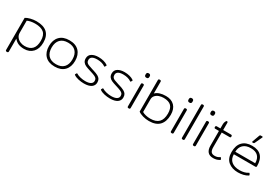

<svg xmlns="http://www.w3.org/2000/svg" viewBox="63 -1875 4645 3235"><g transform="rotate(30 2385.5 -257.0)"><path d="M75 179V-444Q108 -466 165 -480.5Q222 -495 278 -495Q557 -495 557 -240Q557 -120 494 -52.5Q431 15 326 15Q260 15 212.5 -5.5Q165 -26 129 -71V179Q129 202 106 202H98Q75 202 75 179ZM505 -246Q505 -354 449 -401.5Q393 -449 278 -449Q235 -449 194.5 -441Q154 -433 129 -420V-184Q129 -138 155 -103.5Q181 -69 222 -50.5Q263 -32 309 -32Q505 -32 505 -246Z M667 -240Q667 -358 732.5 -426.5Q798 -495 921 -495Q1044 -495 1109.5 -426.5Q1175 -358 1175 -240Q1175 -122 1109.5 -53.5Q1044 15 921 15Q798 15 732.5 -53.5Q667 -122 667 -240ZM1123 -240Q1123 -340 1071 -394.5Q1019 -449 921 -449Q823 -449 771 -394.5Q719 -340 719 -240Q719 -140 771 -85.5Q823 -31 921 -31Q1019 -31 1071 -85.5Q1123 -140 1123 -240Z M1293 -33Q1287 -37 1286 -40Q1285 -43 1288 -49L1301 -71Q1304 -77 1308 -77Q1310 -77 1315 -74Q1346 -54 1395 -42.5Q1444 -31 1489 -31Q1558 -31 1593.5 -52.5Q1629 -74 1629 -112Q1629 -141 1616.5 -158Q1604 -175 1572.5 -189Q1541 -203 1474 -223Q1415 -241 1381.5 -256Q1348 -271 1327.5 -298Q1307 -325 1307 -368Q1307 -431 1357 -463Q1407 -495 1488 -495Q1540 -495 1587.5 -482.5Q1635 -470 1665 -448Q1671 -444 1672 -441Q1673 -438 1670 -432L1657 -410Q1654 -404 1650 -404Q1647 -404 1643 -407Q1582 -449 1488 -449Q1359 -449 1359 -368Q1359 -338 1372.5 -321Q1386 -304 1411.5 -293.5Q1437 -283 1494 -265Q1503 -263 1521 -257Q1584 -238 1617.5 -219.5Q1651 -201 1666 -176Q1681 -151 1681 -111Q1681 -53 1632.5 -19Q1584 15 1489 15Q1437 15 1382.5 3Q1328 -9 1293 -33Z M1799 -33Q1793 -37 1792 -40Q1791 -43 1794 -49L1807 -71Q1810 -77 1814 -77Q1816 -77 1821 -74Q1852 -54 1901 -42.5Q1950 -31 1995 -31Q2064 -31 2099.5 -52.5Q2135 -74 2135 -112Q2135 -141 2122.5 -158Q2110 -175 2078.5 -189Q2047 -203 1980 -223Q1921 -241 1887.5 -256Q1854 -271 1833.5 -298Q1813 -325 1813 -368Q1813 -431 1863 -463Q1913 -495 1994 -495Q2046 -495 2093.5 -482.5Q2141 -470 2171 -448Q2177 -444 2178 -441Q2179 -438 2176 -432L2163 -410Q2160 -404 2156 -404Q2153 -404 2149 -407Q2088 -449 1994 -449Q1865 -449 1865 -368Q1865 -338 1878.5 -321Q1892 -304 1917.5 -293.5Q1943 -283 2000 -265Q2009 -263 2027 -257Q2090 -238 2123.5 -219.5Q2157 -201 2172 -176Q2187 -151 2187 -111Q2187 -53 2138.5 -19Q2090 15 1995 15Q1943 15 1888.5 3Q1834 -9 1799 -33Z M2317 -629V-647Q2317 -661 2326 -670.5Q2335 -680 2348 -680H2362Q2375 -680 2384 -670.5Q2393 -661 2393 -647V-629Q2393 -615 2384.5 -605.5Q2376 -596 2362 -596H2348Q2335 -596 2326 -605.5Q2317 -615 2317 -629ZM2328 -23V-457Q2328 -480 2351 -480H2359Q2382 -480 2382 -457V-23Q2382 0 2359 0H2351Q2328 0 2328 -23Z M2543 -45V-657Q2543 -680 2566 -680H2574Q2597 -680 2597 -657V-429Q2664 -495 2798 -495Q2905 -495 2965 -433.5Q3025 -372 3025 -260Q3025 -128 2958 -56.5Q2891 15 2755 15Q2694 15 2635 -2Q2576 -19 2543 -45ZM2973 -254Q2973 -353 2927 -400.5Q2881 -448 2778 -448Q2735 -448 2693.5 -434Q2652 -420 2624.5 -390Q2597 -360 2597 -316V-69Q2622 -52 2666 -41.5Q2710 -31 2755 -31Q2866 -31 2919.5 -86.5Q2973 -142 2973 -254Z M3155 -629V-647Q3155 -661 3164 -670.5Q3173 -680 3186 -680H3200Q3213 -680 3222 -670.5Q3231 -661 3231 -647V-629Q3231 -615 3222.5 -605.5Q3214 -596 3200 -596H3186Q3173 -596 3164 -605.5Q3155 -615 3155 -629ZM3166 -23V-457Q3166 -480 3189 -480H3197Q3220 -480 3220 -457V-23Q3220 0 3197 0H3189Q3166 0 3166 -23Z M3381 -23V-657Q3381 -680 3404 -680H3412Q3435 -680 3435 -657V-23Q3435 0 3412 0H3404Q3381 0 3381 -23Z M3585 -629V-647Q3585 -661 3594 -670.5Q3603 -680 3616 -680H3630Q3643 -680 3652 -670.5Q3661 -661 3661 -647V-629Q3661 -615 3652.5 -605.5Q3644 -596 3630 -596H3616Q3603 -596 3594 -605.5Q3585 -615 3585 -629ZM3596 -23V-457Q3596 -480 3619 -480H3627Q3650 -480 3650 -457V-23Q3650 0 3627 0H3619Q3596 0 3596 -23Z M3863 -141V-431H3794Q3782 -431 3776.5 -435.5Q3771 -440 3771 -451V-458Q3771 -480 3794 -480H3863V-565Q3863 -582 3867 -595Q3871 -608 3882 -630Q3885 -636 3887.5 -638Q3890 -640 3895 -640H3902Q3917 -640 3917 -622V-480H4069Q4092 -480 4092 -458V-451Q4092 -440 4086.5 -435.5Q4081 -431 4069 -431H3917V-144Q3917 -86 3938 -58.5Q3959 -31 4009 -31Q4038 -31 4059 -38Q4080 -45 4103 -60Q4108 -63 4110 -63Q4114 -63 4117 -57L4131 -35Q4133 -31 4133 -29Q4133 -24 4126 -19Q4076 15 4007 15Q3932 15 3897.5 -26.5Q3863 -68 3863 -141Z M4439 -553 4441 -561 4492 -702Q4495 -710 4499.5 -713Q4504 -716 4514 -716H4541Q4553 -716 4553 -708Q4553 -703 4551 -700L4484 -556Q4481 -550 4476.5 -547.5Q4472 -545 4464 -545H4449Q4439 -545 4439 -553ZM4224 -230Q4224 -360 4290 -427.5Q4356 -495 4476 -495Q4716 -495 4716 -236Q4716 -227 4711 -221.5Q4706 -216 4696 -216H4277Q4277 -125 4334.5 -78Q4392 -31 4494 -31Q4541 -31 4582.5 -42Q4624 -53 4653 -73Q4657 -76 4660 -76Q4664 -76 4667 -70L4680 -48Q4682 -45 4682 -41Q4682 -37 4675 -32Q4638 -8 4587.5 3.5Q4537 15 4486 15Q4372 15 4298 -45Q4224 -105 4224 -230ZM4664 -265Q4664 -353 4617 -401Q4570 -449 4476 -449Q4381 -449 4329 -399Q4277 -349 4277 -265Z"/></g></svg>

Font: Mitr ExtraLight
Style: Regular
Weight: 275
Designer: Thanarat Vachiruckul
Foundry: Cadson Demak Co.,Ltd.
Version: Version 1.001